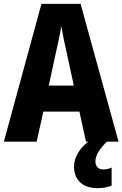

<svg xmlns="http://www.w3.org/2000/svg" viewBox="-20 -735 635 996"><path d="M426 0 392 -156H205L170 0H0L195 -715H398L595 0ZM326 -461Q318 -496 310.5 -532.5Q303 -569 298 -599Q294 -572 285 -531.5Q276 -491 270 -462L233 -291H363ZM475 102Q475 121 485.5 132.5Q496 144 515 144Q529 144 540 141Q551 138 559 134V228Q546 233 528 237Q510 241 487 241Q427 241 395.5 210.5Q364 180 364 129Q364 91 388 53Q412 15 460 -16L534 0Q502 33 488.5 56.5Q475 80 475 102Z"/></svg>

Font: Noto Sans Kannada Condensed ExtraBold
Style: Regular
Weight: 800
Width: 3
Designer: Jelle Bosma - Monotype Design Team
Foundry: Monotype Imaging Inc.
Version: Version 2.005; ttfautohint (v1.8.4.7-5d5b)